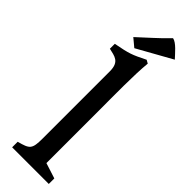

<svg xmlns="http://www.w3.org/2000/svg" viewBox="-325 -980 982 982"><g transform="rotate(45 166.0 -488.5)"><path d="M47.9 0H313V-40L229 -66.9V-439.5C229 -559.1 226.6 -701.7 235.8 -793L217.8 -803.2C145.5 -767.1 133.8 -762.7 44.9 -745.6V-710C87.4 -699.7 126.5 -698.2 126.5 -628.4V-142.6C126.5 -64 116.2 -58.6 47.9 -40ZM131.3 -800.3 319.3 -905.3C295.9 -930.2 262.7 -971.7 235.4 -976.6C185.5 -924.3 138.7 -885.3 87.4 -836.9Z"/></g></svg>

Font: Donegal One
Style: Regular
Weight: 400
Designer: Gary Lonergan
Foundry: Sorkin Type Co.
Version: Version 1.004